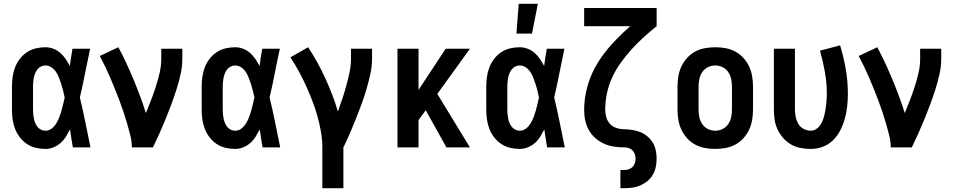

<svg xmlns="http://www.w3.org/2000/svg" viewBox="-20 -777 5040 1012"><path d="M219 8Q194 8 168.5 2Q143 -4 121.5 -18.5Q100 -33 84 -54Q68 -75 59 -99Q50 -123 46.5 -148.5Q43 -174 43 -200V-320Q43 -346 46.5 -371.5Q50 -397 59 -421Q68 -445 84 -466Q100 -487 121.5 -501.5Q143 -516 168.5 -522Q194 -528 219 -528Q241 -528 261.5 -520Q282 -512 298 -498Q314 -484 326 -466Q338 -448 348 -429Q351 -452 354.5 -474.5Q358 -497 362 -520H455Q441 -456 428.5 -391.5Q416 -327 401 -263Q417 -198 430 -132Q443 -66 457 0H364Q360 -24 356 -48Q352 -72 349 -95Q339 -76 327.5 -57Q316 -38 299.5 -23.5Q283 -9 262 -0.5Q241 8 219 8ZM219 -88Q238 -88 252.5 -99.5Q267 -111 276.5 -126.5Q286 -142 292.5 -159Q299 -176 304 -193.5Q309 -211 313 -228.5Q317 -246 321 -263Q317 -281 313 -298Q309 -315 303.5 -331.5Q298 -348 292 -364.5Q286 -381 276.5 -396Q267 -411 252 -421.5Q237 -432 219 -432Q207 -432 196 -426.5Q185 -421 177.5 -411.5Q170 -402 165.5 -391Q161 -380 158.5 -368Q156 -356 155 -344Q154 -332 154 -320V-200Q154 -188 155 -176Q156 -164 158.5 -152Q161 -140 165.5 -129Q170 -118 177.5 -108.5Q185 -99 196 -93.5Q207 -88 219 -88Z M675 0Q675 -32 667 -63.5Q659 -95 650 -126Q641 -157 631 -187Q621 -217 609.5 -247.5Q598 -278 586 -307.5Q574 -337 561.5 -366.5Q549 -396 535 -425Q521 -454 506 -482L604 -528Q626 -487 646 -444Q666 -401 684 -357.5Q702 -314 718.5 -270Q735 -226 749 -181Q763 -215 776.5 -250Q790 -285 801.5 -321Q813 -357 821.5 -393.5Q830 -430 830 -468V-520H941V-468Q941 -427 932 -386.5Q923 -346 910.5 -306.5Q898 -267 883.5 -228Q869 -189 853.5 -151Q838 -113 821 -75Q804 -37 786 0Z M1219 8Q1194 8 1168.5 2Q1143 -4 1121.5 -18.5Q1100 -33 1084 -54Q1068 -75 1059 -99Q1050 -123 1046.5 -148.5Q1043 -174 1043 -200V-320Q1043 -346 1046.5 -371.5Q1050 -397 1059 -421Q1068 -445 1084 -466Q1100 -487 1121.5 -501.5Q1143 -516 1168.5 -522Q1194 -528 1219 -528Q1241 -528 1261.5 -520Q1282 -512 1298 -498Q1314 -484 1326 -466Q1338 -448 1348 -429Q1351 -452 1354.5 -474.5Q1358 -497 1362 -520H1455Q1441 -456 1428.5 -391.5Q1416 -327 1401 -263Q1417 -198 1430 -132Q1443 -66 1457 0H1364Q1360 -24 1356 -48Q1352 -72 1349 -95Q1339 -76 1327.5 -57Q1316 -38 1299.5 -23.5Q1283 -9 1262 -0.5Q1241 8 1219 8ZM1219 -88Q1238 -88 1252.5 -99.5Q1267 -111 1276.5 -126.5Q1286 -142 1292.5 -159Q1299 -176 1304 -193.5Q1309 -211 1313 -228.5Q1317 -246 1321 -263Q1317 -281 1313 -298Q1309 -315 1303.5 -331.5Q1298 -348 1292 -364.5Q1286 -381 1276.5 -396Q1267 -411 1252 -421.5Q1237 -432 1219 -432Q1207 -432 1196 -426.5Q1185 -421 1177.5 -411.5Q1170 -402 1165.5 -391Q1161 -380 1158.5 -368Q1156 -356 1155 -344Q1154 -332 1154 -320V-200Q1154 -188 1155 -176Q1156 -164 1158.5 -152Q1161 -140 1165.5 -129Q1170 -118 1177.5 -108.5Q1185 -99 1196 -93.5Q1207 -88 1219 -88Z M1679 215V0Q1679 -42 1671.5 -84Q1664 -126 1652.5 -167Q1641 -208 1625.5 -247.5Q1610 -287 1592.5 -326Q1575 -365 1554.5 -402Q1534 -439 1511 -475L1604 -528Q1630 -489 1652.5 -448Q1675 -407 1694.5 -364.5Q1714 -322 1731 -278Q1748 -234 1761 -189Q1773 -223 1784.5 -257Q1796 -291 1805.5 -326Q1815 -361 1822.5 -396.5Q1830 -432 1830 -468V-520H1941V-468Q1941 -427 1932 -386.5Q1923 -346 1911.5 -306.5Q1900 -267 1885.5 -228Q1871 -189 1856 -151Q1841 -113 1824.5 -75Q1808 -37 1790 0V215Z M2075 0V-520H2186V-303L2329 -520H2457L2285 -282L2457 0H2333L2224 -196L2186 -144V0Z M2719 8Q2694 8 2668.5 2Q2643 -4 2621.5 -18.5Q2600 -33 2584 -54Q2568 -75 2559 -99Q2550 -123 2546.5 -148.5Q2543 -174 2543 -200V-320Q2543 -346 2546.5 -371.5Q2550 -397 2559 -421Q2568 -445 2584 -466Q2600 -487 2621.5 -501.5Q2643 -516 2668.5 -522Q2694 -528 2719 -528Q2741 -528 2761.5 -520Q2782 -512 2798 -498Q2814 -484 2826 -466Q2838 -448 2848 -429Q2851 -452 2854.5 -474.5Q2858 -497 2862 -520H2955Q2941 -456 2928.5 -391.5Q2916 -327 2901 -263Q2917 -198 2930 -132Q2943 -66 2957 0H2864Q2860 -24 2856 -48Q2852 -72 2849 -95Q2839 -76 2827.5 -57Q2816 -38 2799.5 -23.5Q2783 -9 2762 -0.5Q2741 8 2719 8ZM2719 -88Q2738 -88 2752.5 -99.5Q2767 -111 2776.5 -126.5Q2786 -142 2792.5 -159Q2799 -176 2804 -193.5Q2809 -211 2813 -228.5Q2817 -246 2821 -263Q2817 -281 2813 -298Q2809 -315 2803.5 -331.5Q2798 -348 2792 -364.5Q2786 -381 2776.5 -396Q2767 -411 2752 -421.5Q2737 -432 2719 -432Q2707 -432 2696 -426.5Q2685 -421 2677.5 -411.5Q2670 -402 2665.5 -391Q2661 -380 2658.5 -368Q2656 -356 2655 -344Q2654 -332 2654 -320V-200Q2654 -188 2655 -176Q2656 -164 2658.5 -152Q2661 -140 2665.5 -129Q2670 -118 2677.5 -108.5Q2685 -99 2696 -93.5Q2707 -88 2719 -88ZM2702 -600 2714 -757H2815L2784 -600Z M3250 215V119H3270Q3282 119 3293.5 115.5Q3305 112 3313.5 103.5Q3322 95 3326 83Q3330 71 3330 60Q3330 44 3323.5 30Q3317 16 3303.5 8Q3290 0 3274.5 0Q3259 0 3244 -1Q3229 -2 3214 -4.5Q3199 -7 3184.5 -11.5Q3170 -16 3156.5 -23Q3143 -30 3130.5 -39Q3118 -48 3107.5 -59Q3097 -70 3089 -82.5Q3081 -95 3075 -109Q3069 -123 3065.5 -138Q3062 -153 3060.5 -168Q3059 -183 3059 -198Q3059 -263 3077.5 -326.5Q3096 -390 3130 -445Q3164 -500 3208.5 -548Q3253 -596 3302 -639H3059V-735H3441V-639Q3406 -611 3373 -581Q3340 -551 3310 -518Q3280 -485 3253.5 -448.5Q3227 -412 3208 -371.5Q3189 -331 3179.5 -287Q3170 -243 3170 -198Q3170 -178 3176 -158Q3182 -138 3195.5 -123.5Q3209 -109 3229 -102.5Q3249 -96 3269 -96H3270Q3292 -95 3313.5 -92Q3335 -89 3355.5 -80.5Q3376 -72 3393 -57.5Q3410 -43 3421 -24.5Q3432 -6 3436.5 16Q3441 38 3441 59Q3441 81 3436.5 103Q3432 125 3421 144Q3410 163 3393 177Q3376 191 3355.5 200Q3335 209 3313.5 212Q3292 215 3270 215Z M3750 8Q3723 8 3695.5 3Q3668 -2 3644 -15Q3620 -28 3601.5 -48.5Q3583 -69 3571.5 -93.5Q3560 -118 3555.5 -145.5Q3551 -173 3551 -200V-320Q3551 -347 3555.5 -374.5Q3560 -402 3571.5 -426.5Q3583 -451 3601.5 -471.5Q3620 -492 3644 -505Q3668 -518 3695.5 -523Q3723 -528 3750 -528Q3777 -528 3804.5 -523Q3832 -518 3856 -505Q3880 -492 3898.5 -471.5Q3917 -451 3928.5 -426.5Q3940 -402 3944.5 -374.5Q3949 -347 3949 -320V-200Q3949 -173 3944.5 -145.5Q3940 -118 3928.5 -93.5Q3917 -69 3898.5 -48.5Q3880 -28 3856 -15Q3832 -2 3804.5 3Q3777 8 3750 8ZM3750 -88Q3770 -88 3788.5 -97Q3807 -106 3818.5 -123Q3830 -140 3834 -160Q3838 -180 3838 -200V-320Q3838 -340 3834 -360Q3830 -380 3818.5 -397Q3807 -414 3788.5 -423Q3770 -432 3750 -432Q3730 -432 3711.5 -423Q3693 -414 3681.5 -397Q3670 -380 3666 -360Q3662 -340 3662 -320V-200Q3662 -180 3666 -160Q3670 -140 3681.5 -123Q3693 -106 3711.5 -97Q3730 -88 3750 -88Z M4254 8Q4227 8 4200 3Q4173 -2 4149.5 -15.5Q4126 -29 4108 -49.5Q4090 -70 4078.5 -94.5Q4067 -119 4063 -146Q4059 -173 4059 -200V-520H4170V-200Q4170 -180 4174 -160.5Q4178 -141 4188 -124Q4198 -107 4216 -97.5Q4234 -88 4254 -88Q4268 -88 4281 -96Q4294 -104 4302 -115.5Q4310 -127 4315.5 -140.5Q4321 -154 4324.5 -168Q4328 -182 4330.5 -196Q4333 -210 4334.5 -224.5Q4336 -239 4337 -253.5Q4338 -268 4338 -282Q4338 -340 4328 -397Q4318 -454 4302 -510L4408 -538Q4427 -476 4438 -412Q4449 -348 4449 -283Q4449 -250 4445.5 -217.5Q4442 -185 4433.5 -153.5Q4425 -122 4410 -92Q4395 -62 4372 -39Q4349 -16 4318 -4Q4287 8 4254 8Z M4675 0Q4675 -32 4667 -63.5Q4659 -95 4650 -126Q4641 -157 4631 -187Q4621 -217 4609.5 -247.5Q4598 -278 4586 -307.5Q4574 -337 4561.5 -366.5Q4549 -396 4535 -425Q4521 -454 4506 -482L4604 -528Q4626 -487 4646 -444Q4666 -401 4684 -357.5Q4702 -314 4718.5 -270Q4735 -226 4749 -181Q4763 -215 4776.5 -250Q4790 -285 4801.5 -321Q4813 -357 4821.5 -393.5Q4830 -430 4830 -468V-520H4941V-468Q4941 -427 4932 -386.5Q4923 -346 4910.5 -306.5Q4898 -267 4883.5 -228Q4869 -189 4853.5 -151Q4838 -113 4821 -75Q4804 -37 4786 0Z"/></svg>

Font: Moesevka
Style: Bold
Weight: 700
Monospace: yes
Designer: Belleve Invis
Foundry: Belleve Invis
Version: Version 32.5.0; ttfautohint (v1.8.4)